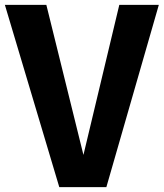

<svg xmlns="http://www.w3.org/2000/svg" viewBox="-30 -767 671 787"><path d="M621 -747H459L312 -132L160 -747H-10L213 0H406Z"/></svg>

Font: Glow Sans TC Normal
Style: Bold
Weight: 700
Designer: Ryoko NISHIZUKA (kana, bopomofo & ideographs); Paul D. Hunt (Latin, Greek & Cyrillic); Sandoll Communications, Soo-young
Version: Version 0.93